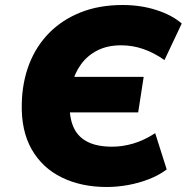

<svg xmlns="http://www.w3.org/2000/svg" viewBox="-20 -736 746 767"><path d="M406 11Q305 11 227 -27Q149 -65 106.5 -139.5Q64 -214 67 -323Q69 -408 96.5 -479.5Q124 -551 176 -604Q228 -657 302 -686.5Q376 -716 470 -716Q542 -716 604.5 -696Q667 -676 706 -642L637 -496Q596 -525 553 -540Q510 -555 464 -555Q410 -555 370 -535Q330 -515 304 -479.5Q278 -444 266 -396L249 -429H554L532 -287H242L258 -309Q259 -256 277 -221Q295 -186 332.5 -168Q370 -150 428 -150Q469 -150 512 -162.5Q555 -175 600 -204L646 -59Q615 -36 575.5 -20.5Q536 -5 492.5 3Q449 11 406 11Z"/></svg>

Font: Nunito Sans 11pt Black
Style: Italic
Weight: 900
Italic angle: -9°
Version: Version 3.101;gftools[0.9.27]